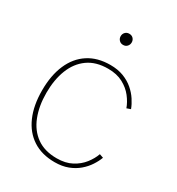

<svg xmlns="http://www.w3.org/2000/svg" viewBox="-203 -998 1045 1131"><g transform="rotate(30 319.0 -432.5)"><path d="M94.2 -324.7Q94.2 -414.1 121.1 -482.7Q147.9 -551.3 202.1 -590.3Q256.3 -629.4 338.9 -629.4Q398.4 -629.4 440.4 -606.9Q482.4 -584.5 509 -550.3Q535.6 -516.1 547.9 -481L574.2 -490.2Q564 -518.1 544.9 -547.1Q525.9 -576.2 497.1 -600.8Q468.3 -625.5 429.2 -640.4Q390.1 -655.3 339.8 -655.3Q252 -655.3 190.7 -615.2Q129.4 -575.2 97.2 -501Q64.9 -426.8 64.9 -324.7Q64.9 -222.7 97.2 -148.7Q129.4 -74.7 190.7 -34.7Q252 5.4 339.8 5.4Q390.1 5.4 429.2 -9.5Q468.3 -24.4 497.1 -49.1Q525.9 -73.7 544.9 -102.8Q564 -131.8 574.2 -159.7L547.9 -168.9Q535.6 -133.8 509 -99.6Q482.4 -65.4 440.4 -43Q398.4 -20.5 338.9 -20.5Q256.3 -20.5 202.1 -59.3Q147.9 -98.1 121.1 -167Q94.2 -235.8 94.2 -324.7ZM306.2 -832.5Q306.2 -816.9 316.7 -805.7Q327.1 -794.4 343.8 -794.4Q360.8 -794.4 371.1 -805.7Q381.3 -816.9 381.3 -832.5Q381.3 -848.1 371.1 -859.1Q360.8 -870.1 343.8 -870.1Q327.1 -870.1 316.7 -859.1Q306.2 -848.1 306.2 -832.5Z"/></g></svg>

Font: Estedad-FD VF
Style: Regular
Weight: 100
Designer: Amin Abedi
Version: Version 7.3